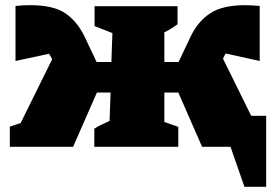

<svg xmlns="http://www.w3.org/2000/svg" viewBox="-20 -568 1073 743"><path d="M18 0V-78L60 -92L182 -339L170 -360L40 -332V-545Q60 -547 73.5 -547.5Q87 -548 97 -548Q187 -548 233 -516.5Q279 -485 307 -427L354 -328H411L415 -440L346 -467V-544H667V-474Q654 -465 643.5 -458Q633 -451 616 -443V-328H671L718 -427Q745 -484 792.5 -516Q840 -548 929 -548Q948 -548 985 -545V-332L853 -361L843 -341L952 -120H1010V155H926L872 0H762L670 -210H616V-96L670 -77V0H345V-70Q357 -78 372.5 -85.5Q388 -93 404 -100L408 -210H355L263 0Z"/></svg>

Font: Piazzolla SC Black
Style: Regular
Weight: 900
Designer: Juan Pablo del Peral
Foundry: Huerta Tipografica
Version: Version 1.330